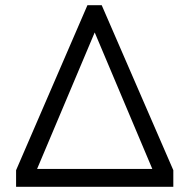

<svg xmlns="http://www.w3.org/2000/svg" viewBox="-20 -720 729 740"><path d="M42 -64 317 -700H372L648 -64V0H42ZM567 -69 345 -595 123 -69Z"/></svg>

Font: K2D Light
Style: Regular
Weight: 300
Designer: Katatrad Aksorn Co.,Ltd.
Foundry: Cadson Demak Co.,Ltd.
Version: Version 1.000; ttfautohint (v1.6)